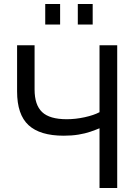

<svg xmlns="http://www.w3.org/2000/svg" viewBox="-20 -935 688 955"><path d="M475 0V-297Q456 -289 430 -280Q404 -271 370.5 -265.5Q337 -260 297 -260Q179 -260 122 -312.5Q65 -365 65 -480V-710H152V-490Q152 -413 189.5 -377.5Q227 -342 312 -342Q356 -342 401.5 -352Q447 -362 475 -377V-710H563V0ZM205 -813V-915H279V-813ZM367 -915H441V-813H367Z"/></svg>

Font: YasnoRaleway Medium
Style: Regular
Weight: 500
Designer: Matt McInerney, Pablo Impallari, Rodrigo Fuenzalida
Foundry: Matt McInerney, Pablo Impallari, Rodrigo Fuenzalida
Version: Version 4.026